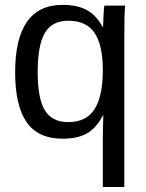

<svg xmlns="http://www.w3.org/2000/svg" viewBox="-20 -558 596 786"><path d="M236.3 9.8Q135.7 9.8 88.9 -58.1Q42 -126 42 -261.7Q42 -538.1 236.3 -538.1Q296.4 -538.1 335.4 -516.8Q374.5 -495.6 400.9 -446.3H401.9Q401.9 -460.9 403.8 -496.8Q405.8 -532.7 407.7 -535.2H492.2Q488.8 -506.3 488.8 -391.1V207.5H400.9V-6.8L402.8 -86.9H401.9Q375.5 -34.7 336.9 -12.5Q298.3 9.8 236.3 9.8ZM400.9 -270.5Q400.9 -373.5 367.2 -423.3Q333.5 -473.1 259.8 -473.1Q192.9 -473.1 163.6 -423.3Q134.3 -373.5 134.3 -264.6Q134.3 -153.8 163.8 -106Q193.4 -58.1 258.8 -58.1Q333.5 -58.1 367.2 -111.3Q400.9 -164.6 400.9 -270.5Z"/></svg>

Font: Liberation Sans
Style: Regular
Weight: 400
Designer: Steve Matteson
Foundry: Ascender Corporation
Version: Version 2.00.1